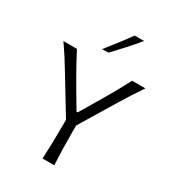

<svg xmlns="http://www.w3.org/2000/svg" viewBox="-235 -1143 1153 1273"><g transform="rotate(30 342.0 -506.0)"><path d="M293.5 0Q296.4 -62.5 298.1 -120.1Q299.8 -177.7 299.8 -246.6V-300.3L137.2 -567.9Q111.3 -610.8 85.7 -651.4Q60.1 -691.9 23.9 -743.7H127.4Q154.8 -691.9 174.8 -655Q194.8 -618.2 213.9 -585Q232.9 -551.8 256.3 -511.7L333.5 -381.3H342.3L417.5 -507.8Q442.4 -549.8 462.2 -584Q481.9 -618.2 502.7 -655.3Q523.4 -692.4 550.3 -743.7H651.4Q621.1 -699.2 593 -655Q564.9 -610.8 539.1 -568.4L377 -300.8V-246.6Q377 -177.7 378.4 -120.1Q379.9 -62.5 383.3 0ZM272.9 -825.2Q310.1 -871.6 345.7 -918Q381.3 -964.4 414.6 -1011.2L487.3 -1011.7Q448.2 -964.4 406.7 -918.5Q365.2 -872.6 321.8 -826.7Z"/></g></svg>

Font: Pinar-DS1-FD Regular
Style: Regular
Weight: 400
Designer: Amin Abedi
Version: Version 3.000